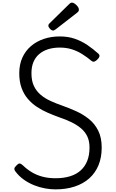

<svg xmlns="http://www.w3.org/2000/svg" viewBox="-20 -1426 884 1465"><path d="M403 19Q366 19 324 11.5Q282 4 240.5 -12.5Q199 -29 161.5 -55.5Q124 -82 96 -120Q89 -130 89.5 -139Q90 -148 104 -162Q118 -177 127.5 -178.5Q137 -180 156 -163Q186 -134 222.5 -112Q259 -90 304 -78Q349 -66 403 -66Q466 -66 514.5 -81Q563 -96 596 -126Q629 -156 646 -199.5Q663 -243 663 -300Q663 -350 646 -385.5Q629 -421 598 -447Q567 -473 525 -493.5Q483 -514 432 -531Q388 -547 345 -565.5Q302 -584 262.5 -610Q223 -636 192.5 -671.5Q162 -707 144.5 -755Q127 -803 127 -867Q127 -934 150.5 -986Q174 -1038 216 -1074Q258 -1110 314 -1129Q370 -1148 436 -1148Q500 -1148 551.5 -1130Q603 -1112 646.5 -1082.5Q690 -1053 730 -1017Q741 -1007 739 -996.5Q737 -986 726 -975Q714 -962 702.5 -957Q691 -952 680 -960Q643 -991 606 -1014Q569 -1037 527.5 -1050Q486 -1063 436 -1063Q386 -1063 346 -1050Q306 -1037 277.5 -1012Q249 -987 234.5 -951Q220 -915 220 -867Q220 -810 238.5 -770.5Q257 -731 290 -703Q323 -675 366 -655.5Q409 -636 458 -619Q509 -601 562 -577Q615 -553 659 -517.5Q703 -482 729.5 -429Q756 -376 756 -300Q756 -224 731.5 -165Q707 -106 661 -65Q615 -24 549.5 -2.5Q484 19 403 19ZM386 -1193Q374 -1193 361.5 -1206Q349 -1219 349 -1230Q349 -1234 350.5 -1238Q352 -1242 358 -1248L508 -1395Q513 -1400 517.5 -1403Q522 -1406 530 -1406Q539 -1406 551.5 -1397Q564 -1388 573 -1376Q582 -1364 582 -1353Q582 -1346 579.5 -1341Q577 -1336 567 -1328L406 -1203Q399 -1199 394.5 -1196Q390 -1193 386 -1193Z"/></svg>

Font: Playwrite CL
Style: Regular
Weight: 400
Designer: Veronika Burian, José Scaglione
Foundry: TypeTogether
Version: Version 1.002